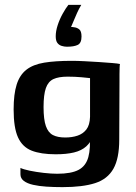

<svg xmlns="http://www.w3.org/2000/svg" viewBox="-20 -651 557 789"><path d="M237 118Q202 118 171 116Q140 114 116 108.5Q92 103 78 92.5Q64 82 64 65Q64 60 64 51.5Q64 43 64 39Q76 45 102.5 50.5Q129 56 160 59.5Q191 63 215 63Q273 63 303 47Q333 31 343 -5.5Q353 -42 348 -100L365 -98Q354 -67 334.5 -49.5Q315 -32 284 -24.5Q253 -17 209 -17Q148 -17 110 -32Q72 -47 54 -86.5Q36 -126 36 -201Q36 -264 48.5 -303.5Q61 -343 88.5 -364.5Q116 -386 161.5 -393.5Q207 -401 275 -401Q297 -401 327 -399.5Q357 -398 387.5 -396Q418 -394 441.5 -392Q465 -390 473 -388Q472 -385 471.5 -373Q471 -361 471 -345.5Q471 -330 471 -315L470 -77Q470 0 446 42.5Q422 85 371 101.5Q320 118 237 118ZM248 -86Q276 -86 298.5 -93.5Q321 -101 335 -119Q349 -137 350 -171V-330Q342 -331 315.5 -333.5Q289 -336 258 -336Q221 -336 199.5 -326Q178 -316 168.5 -289Q159 -262 159 -211Q159 -160 168.5 -133Q178 -106 197.5 -96Q217 -86 248 -86ZM255 -459Q244 -459 233 -462.5Q222 -466 215.5 -475Q209 -484 209 -502Q209 -523 217 -547.5Q225 -572 237.5 -594.5Q250 -617 261 -631H314Q304 -614 297 -598.5Q290 -583 284.5 -569.5Q279 -556 272 -540Q275 -540 278 -540Q281 -540 284 -539Q296 -538 305.5 -530.5Q315 -523 315 -501Q315 -474 299.5 -466.5Q284 -459 255 -459Z"/></svg>

Font: Genos Thin SemiBold
Style: Regular
Weight: 600
Version: Version 1.010